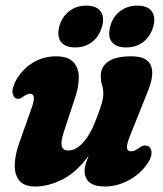

<svg xmlns="http://www.w3.org/2000/svg" viewBox="-20 -653 580 682"><path d="M497 -136Q514 -135.5 517.5 -117.2Q521 -99 507 -77Q482.5 -38 440 -14.2Q397.5 9.5 352.5 9.5Q280.5 9.5 280.5 -47.5Q280.5 -59 284.8 -72.2Q289 -85.5 295.5 -100.5Q250.5 -39.5 200.8 -15Q151 9.5 105.5 9.5Q65.5 9.5 48.2 -12Q31 -33.5 32.5 -70.2Q34 -107 50.5 -151.5L91.5 -267Q111 -320 87 -320Q75.5 -320 60 -308Q50.5 -301 43.5 -302Q30.5 -302.5 25.5 -318.8Q20.5 -335 35 -364Q55.5 -403.5 93.5 -428.2Q131.5 -453 179 -453Q220 -453 239.2 -433.8Q258.5 -414.5 259.8 -382.2Q261 -350 248 -310L206 -182Q196 -152 199.2 -135.2Q202.5 -118.5 223 -118.5Q250 -118.5 276.5 -148.2Q303 -178 322.5 -232Q337 -269.5 342 -287.5Q347 -305.5 347 -320.5Q347 -336.5 342.5 -350.8Q338 -365 338 -383.5Q338 -416.5 365.2 -434.8Q392.5 -453 446.5 -453Q503.5 -453 516.5 -419.2Q529.5 -385.5 502.5 -322L444 -176Q430 -142 431 -128.8Q432 -115.5 445.5 -115.5Q452 -115.5 459 -118.5Q466 -121.5 478 -130.5Q488 -137 497 -136ZM247 -484.5Q212 -484.5 196.8 -504Q181.5 -523.5 190.5 -559Q200 -593.5 225.8 -613.2Q251.5 -633 286.5 -633Q322 -633 337 -613.2Q352 -593.5 342.5 -559Q333 -524.5 307.8 -504.5Q282.5 -484.5 247 -484.5ZM428 -484.5Q392.5 -484.5 377.2 -504Q362 -523.5 371.5 -559Q380.5 -593.5 406.5 -613.2Q432.5 -633 467.5 -633Q504 -633 518.8 -613.2Q533.5 -593.5 524.5 -559Q515 -524.5 489.5 -504.5Q464 -484.5 428 -484.5Z"/></svg>

Font: Fraunces 144pt S100
Style: Bold Italic
Weight: 700
Italic angle: -16°
Version: Version 1.000; ttfautohint (v1.8.3)